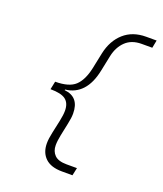

<svg xmlns="http://www.w3.org/2000/svg" viewBox="-156 -852 911 1070"><g transform="rotate(20 300.0 -317.0)"><path d="M340 116Q274 116 240.5 84Q207 52 207 -3Q207 -30 215.5 -68.5Q224 -107 232 -145Q240 -183 240 -207Q240 -252 213.5 -272.5Q187 -293 123 -293L133 -341Q215 -341 251.5 -375Q288 -409 304 -483L324 -579Q341 -658 392.5 -704Q444 -750 524 -750H586L577 -704H514Q455 -704 419.5 -670Q384 -636 372 -580L353 -488Q337 -409 298 -367Q259 -325 200 -319L199 -315Q288 -306 288 -208Q288 -183 280 -146Q272 -109 264.5 -72Q257 -35 257 -10Q257 26 279 48Q301 70 350 70H412L402 116Z"/></g></svg>

Font: Geist Mono ExtraLight
Style: Italic
Weight: 200
Italic angle: -12°
Monospace: yes
Designer: Basement.studio, Andrés Briganti, Mateo Zaragoza
Foundry: Basement.studio, Vercel, Andrés Briganti, Guido Ferreyra, Mateo Zaragoza
Version: Version 1.500; ttfautohint (v1.8.4.7-5d5b)